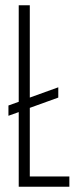

<svg xmlns="http://www.w3.org/2000/svg" viewBox="-20 -708 283 728"><path d="M93 -39H243V0H51V-283L12 -269V-308L51 -322V-688H93V-338L201 -377V-338L93 -299Z"/></svg>

Font: Saira Ultra Condensed ExLight
Style: Regular
Weight: 200
Width: 1
Designer: Hector Gatti with collaboration of the Omnibus-Type team
Foundry: Omnibus-Type
Version: Version 1.001; ttfautohint (v1.8)